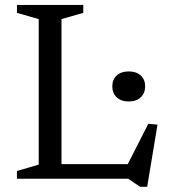

<svg xmlns="http://www.w3.org/2000/svg" viewBox="-20 -702 662 754"><path d="M558 31.5H530L483.5 0H167.5V-57.5H529.5L469.5 -33.5L562.5 -216L598.5 -212.5ZM221.5 -627V0H46.5V-30.5L132 -55.5V-627L46.5 -651.5V-682.5H307V-651.5ZM485.5 -303.5Q455.5 -303.5 438.2 -320Q421 -336.5 421 -363Q421 -389.5 438.2 -405.5Q455.5 -421.5 485.5 -421.5Q515.5 -421.5 532.8 -405.5Q550 -389.5 550 -363Q550 -336.5 532.8 -320Q515.5 -303.5 485.5 -303.5Z"/></svg>

Font: Newsreader
Style: Regular
Weight: 400
Designer: Hugues Gentile
Foundry: Production Type
Version: Version 1.003